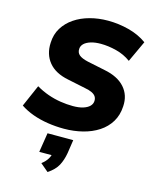

<svg xmlns="http://www.w3.org/2000/svg" viewBox="-144 -811 965 1205"><g transform="rotate(15 338.0 -208.0)"><path d="M312 11Q259 11 207 3Q155 -5 109 -21.5Q63 -38 26 -63L88 -205Q125 -183 166 -168.5Q207 -154 249 -147.5Q291 -141 330 -141Q369 -141 396 -149.5Q423 -158 437.5 -172.5Q452 -187 453 -206Q454 -223 446 -235.5Q438 -248 420 -256.5Q402 -265 374 -270L259 -294Q173 -311 131 -362.5Q89 -414 93 -489Q95 -544 121 -586Q147 -628 190 -657Q233 -686 288.5 -701Q344 -716 406 -716Q475 -716 542 -698.5Q609 -681 660 -644L596 -506Q554 -537 501 -550.5Q448 -564 399 -564Q362 -564 334.5 -555.5Q307 -547 292 -532.5Q277 -518 276 -499Q274 -474 291.5 -459Q309 -444 349 -435L464 -411Q552 -394 596.5 -344Q641 -294 636 -221Q633 -163 606.5 -119.5Q580 -76 535.5 -47Q491 -18 433.5 -3.5Q376 11 312 11ZM284 300 232 256Q258 236 270.5 214.5Q283 193 286 171L318 191H201L221 65H388L375 152Q367 199 348 234.5Q329 270 284 300Z"/></g></svg>

Font: Nunito Sans 10pt Black
Style: Italic
Weight: 900
Italic angle: -9°
Designer: Vernon Adams
Foundry: Vernon Adams
Version: Version 3.101;gftools[0.9.27]